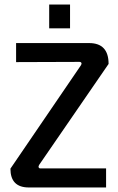

<svg xmlns="http://www.w3.org/2000/svg" viewBox="-20 -826 520 847"><path d="M289 -701H197V-806H289ZM448 -83V1H107Q26 1 26 -82L337 -538Q341 -544 339 -548.5Q337 -553 330 -553L51 -552V-636H373Q459 -636 459 -544L153 -99Q149 -93 150.5 -88Q152 -83 159 -83Z"/></svg>

Font: Gemunu Libre SemiBold
Style: Regular
Weight: 600
Designer: Puspanada Ekanayake, Sola Matas, Pathum Egodawatta, Kosala Senevirathne
Foundry: mooniak
Version: Version 1.100